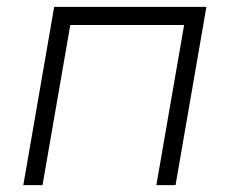

<svg xmlns="http://www.w3.org/2000/svg" viewBox="-20 -540 670 560"><path d="M48 0H104L185 -467H517L436 0H492L582 -520H138Z"/></svg>

Font: Fixel Display Light
Style: Italic
Weight: 300
Italic angle: -10°
Designer: AlfaBravo + MacPaw
Foundry: Kyrylo Tkachov, Marchela Mozhyna, Serhii Makarenko, Maria Weinstein, Zakhar Kryvoshyya
Version: Version 1.210;Glyphs 3.2 (3217)